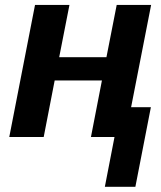

<svg xmlns="http://www.w3.org/2000/svg" viewBox="-20 -548 644 768"><path d="M257.8 -528.3 216.8 -319.3H405.8L446.8 -528.3H584.5L504.4 -119.1H583.5L521.5 199.2H399.4L438 0H343.8L387.7 -226.1H198.7L154.8 0H17.1L120.1 -528.3Z"/></svg>

Font: Liberation Sans
Style: Bold Italic
Weight: 700
Italic angle: -12°
Designer: Steve Matteson
Foundry: Ascender Corporation
Version: Version 2.1.5